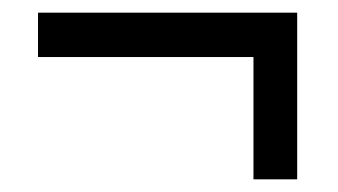

<svg xmlns="http://www.w3.org/2000/svg" viewBox="-20 -408 534 303"><path d="M449 -388V-125H380V-318H40V-388Z"/></svg>

Font: Noto Sans Display SemiCondensed
Style: Regular
Weight: 400
Width: 4
Version: Version 2.003